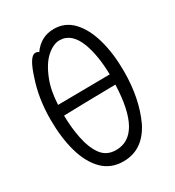

<svg xmlns="http://www.w3.org/2000/svg" viewBox="-177 -816 853 938"><g transform="rotate(-30 250.0 -347.5)"><path d="M244 18Q173 18 127 -28.5Q81 -75 58.5 -155Q36 -235 36 -337Q36 -456 70 -555Q102 -657 134 -657Q147 -657 153 -650Q197 -713 271 -713Q334 -713 377 -667.5Q420 -622 442.5 -543Q465 -464 465 -363Q465 -210 412 -96Q355 18 244 18ZM240 -48Q386 -48 396 -327Q187 -324 103 -321Q104 -252 116 -193Q129 -127 158 -87.5Q187 -48 240 -48ZM104 -381Q317 -383 397 -384Q395 -491 368 -564Q335 -651 267 -651Q232 -651 194.5 -618Q157 -585 130 -516Q108 -461 104 -381Z"/></g></svg>

Font: LXGW WenKai Mono Lite
Style: Regular
Weight: 400
Monospace: yes
Designer: LXGW / Fontworks Inc.
Foundry: LXGW / Fontworks Inc.
Version: Version 1.520; June 14, 2025